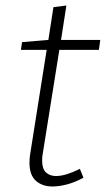

<svg xmlns="http://www.w3.org/2000/svg" viewBox="-20 -670 384 697"><path d="M283 -25Q252 -8 223 -0.5Q194 7 171 7Q133 7 110 -14Q87 -35 87 -79Q87 -87 87.5 -93.5Q88 -100 89 -107L151 -499L158 -489H56L60 -517L165 -526L154 -515L174 -644L221 -650L200 -515L193 -525H344L339 -489H186L197 -499L135 -111Q134 -107 133.5 -100.5Q133 -94 133 -87Q133 -57 147 -44Q161 -31 183 -31Q202 -31 224 -38Q246 -45 270 -57Z"/></svg>

Font: Bitter Thin Light
Style: Italic
Weight: 300
Italic angle: -9°
Version: Version 2.002